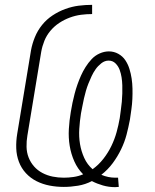

<svg xmlns="http://www.w3.org/2000/svg" viewBox="-20 -763 640 792"><path d="M455 9Q429 9 404.5 2Q380 -5 359 -16Q332 -2 302 3Q272 8 243 8Q213 8 184.5 2.5Q156 -3 131 -15.5Q106 -28 87 -48.5Q68 -69 58 -95.5Q48 -122 47 -151.5Q46 -181 51 -211L108 -556Q113 -583 124 -610Q135 -637 153.5 -660Q172 -683 197 -699.5Q222 -716 249.5 -726Q277 -736 304.5 -739.5Q332 -743 360 -743V-705Q337 -705 314 -702Q291 -699 268 -690.5Q245 -682 224.5 -668.5Q204 -655 188 -636Q172 -617 163 -594.5Q154 -572 150 -549L93 -204Q89 -181 89.5 -157.5Q90 -134 98 -113.5Q106 -93 120.5 -76.5Q135 -60 155 -49.5Q175 -39 197.5 -34.5Q220 -30 243 -30Q263 -30 283.5 -33Q304 -36 323 -44Q300 -67 286.5 -97.5Q273 -128 267.5 -161.5Q262 -195 264 -230.5Q266 -266 272 -301Q275 -320 279 -339Q283 -358 288 -377Q293 -396 299.5 -414.5Q306 -433 314 -451Q322 -469 333 -486.5Q344 -504 358 -519Q372 -534 391 -542.5Q410 -551 429 -551Q450 -551 468 -541Q486 -531 497 -514.5Q508 -498 514 -478.5Q520 -459 523 -439Q526 -419 526.5 -397.5Q527 -376 526 -354.5Q525 -333 522 -312Q519 -291 516 -270Q510 -238 502 -207.5Q494 -177 479.5 -147Q465 -117 445 -90Q425 -63 398 -42Q412 -36 426.5 -33Q441 -30 456 -30Q459 -30 461.5 -30Q464 -30 467 -30L470 8Q466 8 462 8.5Q458 9 455 9ZM362 -65Q387 -83 406.5 -108Q426 -133 439.5 -161Q453 -189 461 -218Q469 -247 474 -276Q476 -293 478.5 -309.5Q481 -326 482.5 -343Q484 -360 484.5 -377Q485 -394 484.5 -411Q484 -428 481.5 -444Q479 -460 473.5 -475Q468 -490 456.5 -501.5Q445 -513 428 -513Q412 -513 398 -502Q384 -491 374.5 -477.5Q365 -464 358 -449Q351 -434 345 -419Q339 -404 334.5 -388.5Q330 -373 326.5 -357.5Q323 -342 320 -326Q317 -310 314 -295Q309 -263 307 -231Q305 -199 310 -169Q315 -139 327.5 -111.5Q340 -84 362 -65Z"/></svg>

Font: Iosevka Slab XLtExObl
Style: Regular
Weight: 200
Width: 7
Italic angle: -9°
Monospace: yes
Designer: Belleve Invis
Foundry: Belleve Invis
Version: Version 11.1.1; ttfautohint (v1.8.3)